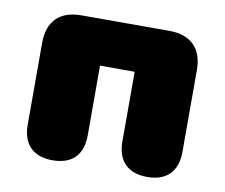

<svg xmlns="http://www.w3.org/2000/svg" viewBox="-62 -569 768 655"><g transform="rotate(10 322.0 -242.0)"><path d="M158 10C226 10 262 -27 262 -95V-336H382V-95C382 -27 419 10 486 10C553 10 590 -27 590 -95V-379C590 -453 549 -494 475 -494H169C95 -494 54 -453 54 -379V-95C54 -27 91 10 158 10Z"/></g></svg>

Font: SN Pro Black
Style: Regular
Weight: 900
Designer: Tobias Whetton
Foundry: Supernotes
Version: Version 1.001;Glyphs 3.2 (3249)